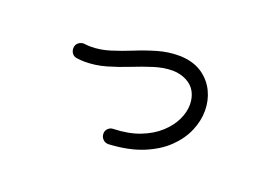

<svg xmlns="http://www.w3.org/2000/svg" viewBox="-75 -684 1149 828"><g transform="rotate(20 500.0 -269.5)"><path d="M472 -38Q456 -37 445 -47.5Q434 -58 434 -74Q434 -88 444 -97.5Q454 -107 467 -107Q536 -109 587.5 -129Q639 -149 673.5 -180.5Q708 -212 725 -248Q742 -284 742 -318Q742 -350 728.5 -375.5Q715 -401 686 -416Q656 -431 622 -431Q582 -431 537.5 -417Q493 -403 445.5 -384Q398 -365 349.5 -351Q301 -337 252 -337Q234 -337 214 -340Q201 -342 193.5 -352Q186 -362 186 -375Q186 -392 198.5 -401.5Q211 -411 227 -409Q234 -408 240.5 -407.5Q247 -407 254 -407Q297 -407 342 -421Q387 -435 433.5 -454Q480 -473 528 -487Q576 -501 624 -501Q630 -501 636 -501Q642 -501 648 -500Q701 -495 737.5 -468.5Q774 -442 793 -402Q812 -362 812 -315Q812 -269 792 -222Q772 -175 730.5 -135Q689 -95 625 -69Q561 -43 472 -38Z"/></g></svg>

Font: Kiwi Maru
Style: Regular
Weight: 400
Designer: Hiroki-Chan
Version: Version 1.100